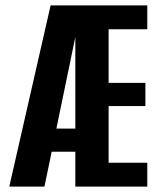

<svg xmlns="http://www.w3.org/2000/svg" viewBox="-20 -695 592 715"><path d="M14.5 0 168.5 -675H528.5V-586H384.5V-386.5H521.5V-300H384.5V-89H528.5V0H260.5V-130H172.5L145.5 0ZM190 -216H260.5V-557Z"/></svg>

Font: Anybody Condensed SemiBold
Style: Regular
Weight: 600
Width: 3
Designer: Tyler Finck
Foundry: Etcetera Type Company
Version: Version 1.010; ttfautohint (v1.8.3) -l 8 -r 50 -G 200 -x 14 